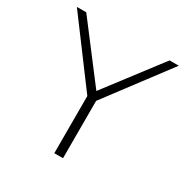

<svg xmlns="http://www.w3.org/2000/svg" viewBox="-160 -837 947 974"><g transform="rotate(30 313.0 -350.0)"><path d="M287 0H338V-336L612 -700H558L314 -380L70 -700H15L287 -335Z"/></g></svg>

Font: Chess Sans Light
Style: Regular
Weight: 300
Designer: Wolf Bōese
Foundry: Wolf Bōese
Version: Version 7.223;Glyphs 3.3 (3306)